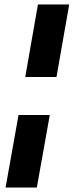

<svg xmlns="http://www.w3.org/2000/svg" viewBox="-20 -740 330 860"><path d="M93 -395 150 -720H290L233 -395ZM5 100 63 -225H203L145 100Z"/></svg>

Font: DM Sans 24pt ExtraBold
Style: Italic
Weight: 800
Italic angle: -10°
Designer: Colophon Foundry, Jonny Pinhorn
Foundry: Colophon Foundry
Version: Version 4.004;gftools[0.9.30]